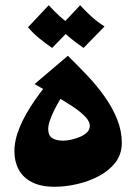

<svg xmlns="http://www.w3.org/2000/svg" viewBox="-20 -703 520 733"><path d="M189 10Q136 10 102 -7.5Q68 -25 51.5 -55.5Q35 -86 35 -125Q35 -169 55.5 -218Q76 -267 113.5 -321Q151 -375 202 -432L252 -385Q227 -353 207 -319Q187 -285 175.5 -256.5Q164 -228 164 -211Q164 -186 179 -176Q194 -166 222 -166Q236 -166 253 -170Q270 -174 286.5 -181Q303 -188 313 -198.5Q323 -209 323 -223Q323 -239 305 -258Q287 -277 256.5 -297Q226 -317 188.5 -338.5Q151 -360 112 -382L239 -490Q276 -454 313 -415Q350 -376 380 -333.5Q410 -291 427.5 -247Q445 -203 445 -158Q445 -114 420.5 -82.5Q396 -51 357 -30.5Q318 -10 273.5 0Q229 10 189 10ZM179 -520Q154 -537 129.5 -557Q105 -577 87 -599L166 -683Q187 -660 209 -640Q231 -620 259 -602ZM299 -520Q274 -537 249.5 -557Q225 -577 207 -599L286 -683Q307 -660 329 -640Q351 -620 379 -602Z"/></svg>

Font: Marhey Light SemiBold
Style: Regular
Weight: 600
Version: Version 1.000